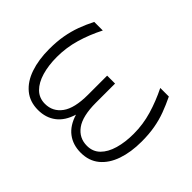

<svg xmlns="http://www.w3.org/2000/svg" viewBox="-100 -765 1013 1013"><g transform="rotate(45 406.5 -258.5)"><path d="M242.2 10.3Q181.2 10.3 139.6 -23.9Q98.1 -58.1 77.4 -118.9Q56.6 -179.7 56.6 -258.8Q56.6 -314.9 64.7 -360.4Q72.8 -405.8 87.6 -446.3Q102.5 -486.8 123.5 -528.3H187.5Q153.8 -462.4 134.3 -395.5Q114.7 -328.6 114.7 -258.3Q114.7 -195.3 129.2 -145.8Q143.6 -96.2 172.6 -67.4Q201.7 -38.6 245.1 -38.6Q303.2 -38.6 337.6 -85.7Q372.1 -132.8 372.1 -233.4V-376H431.2V-233.4Q431.2 -132.8 465.6 -85.7Q500 -38.6 558.6 -38.6Q602.1 -38.6 630.9 -67.1Q659.7 -95.7 674.1 -145.5Q688.5 -195.3 688.5 -258.3Q688.5 -328.1 668.7 -395.3Q648.9 -462.4 616.2 -528.3H680.2Q700.7 -485.8 715.8 -445.3Q731 -404.8 739 -359.6Q747.1 -314.5 747.1 -258.8Q747.1 -179.7 726.1 -118.9Q705.1 -58.1 663.6 -23.9Q622.1 10.3 561 10.3Q502.4 10.3 461.4 -20.8Q420.4 -51.8 401.4 -114.3Q382.3 -51.8 341.3 -20.8Q300.3 10.3 242.2 10.3Z"/></g></svg>

Font: Roboto Slab LO Light
Style: Regular
Weight: 300
Designer: Google
Version: Version 2.000